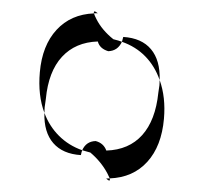

<svg xmlns="http://www.w3.org/2000/svg" viewBox="-53 -784 905 854"><g transform="rotate(5 400.0 -357.0)"><path d="M332 -725Q332 -729 335 -729Q340 -729 350 -722Q343 -722 333 -720Q332 -722 332 -725ZM151 -285 152 -260Q116 -335 116 -438Q116 -558 173.5 -632.5Q231 -707 333 -720Q337 -710 346 -696Q375 -649 429 -613Q455 -609 468 -605Q453 -563 411 -558Q372 -566 361 -597Q262 -585 208 -515Q154 -445 153 -323Q151 -297 151 -285ZM468 -605Q470 -613 472 -627Q554 -629 599.5 -583.5Q645 -538 650 -450Q623 -510 577 -549.5Q531 -589 468 -605ZM467 5 454 -17Q422 -66 371 -102Q348 -106 334 -109Q348 -150 390 -155Q426 -149 441 -117Q541 -129 594 -199.5Q647 -270 649 -393Q651 -417 651 -427L650 -450Q684 -376 684 -280Q684 -158 627 -83Q570 -8 467 5ZM334 -109Q332 -103 330 -87Q249 -85 203 -129.5Q157 -174 152 -260Q179 -203 225.5 -164Q272 -125 334 -109ZM468 11Q468 15 465 15Q462 15 451 7Q455 7 467 5Z"/></g></svg>

Font: OpenSansMMV
Style: Light
Weight: 300
Foundry: Ascender Corporation
Version: Version 4.001